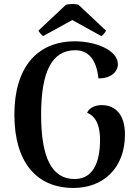

<svg xmlns="http://www.w3.org/2000/svg" viewBox="-20 -914 686 948"><path d="M368 -890C356 -896 317 -895 305 -890L170 -763C172 -757 185 -740 193 -736L337 -815L480 -736C489 -740 502 -757 503 -763ZM343 14C489 14 597 -83 597 -250C597 -351 547 -395 483 -395C451 -395 421 -383 410 -357C461 -337 474 -281 474 -222C474 -144 455 -30 349 -30C235 -30 183 -136 183 -348C183 -560 236 -666 352 -666C415 -666 456 -622 466 -527C529 -526 562 -561 562 -597C562 -666 453 -710 350 -710C162 -710 51 -580 51 -348C51 -117 157 14 343 14Z"/></svg>

Font: Arima Koshi ExtraBold
Style: Regular
Weight: 800
Designer: Joana Correia and Natanael Gama
Foundry: NDISCOVER
Version: Version 1.019;PS 001.019;hotconv 1.0.88;makeotf.lib2.5.64775